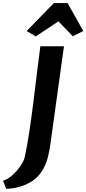

<svg xmlns="http://www.w3.org/2000/svg" viewBox="-106 -1044 555 1232"><path d="M-66 168 -86.5 115.5Q-57.5 107.5 -27 80.5Q3.5 53.5 26.2 19.8Q49 -14 54 -42Q69 -112 82.5 -201.2Q96 -290.5 108 -387Q120 -483.5 131.2 -576.5Q142.5 -669.5 153 -747H304.5L225.5 -178Q218 -119.5 211.5 -84.2Q205 -49 202 -37Q173 70 102 117Q31 164 -66 168ZM123.5 -810.5 65 -845 240 -1024.5H327.5L428.5 -845L361 -811.5L269 -907Z"/></svg>

Font: Merriweather Sans Italic
Style: Bold
Weight: 700
Italic angle: -7.5°
Designer: Eben Sorkin
Foundry: Eben Sorkin
Version: Version 1.008; ttfautohint (v1.7.19-72a1) -l 8 -r 50 -G 200 